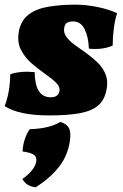

<svg xmlns="http://www.w3.org/2000/svg" viewBox="-30 -487 528 825"><path d="M294 -467Q341 -467 391 -456.5Q441 -446 473 -430Q455 -372 454 -291Q431 -281 404.5 -278Q378 -275 352 -278Q350 -329 333.5 -362Q317 -395 283 -395Q270 -395 259.5 -390Q249 -385 246 -368Q242 -347 255 -329Q268 -311 291.5 -294Q315 -277 341 -258.5Q367 -240 389.5 -218Q412 -196 423.5 -168Q435 -140 428 -103Q420 -58 392 -34Q364 -10 312.5 -0.5Q261 9 181 9Q52 9 -10 -31Q13 -90 14 -168Q59 -183 119 -177Q120 -69 188 -69Q205 -69 214 -76Q223 -83 225 -93Q230 -113 211 -131.5Q192 -150 162.5 -170.5Q133 -191 104.5 -216Q76 -241 59.5 -274Q43 -307 51 -352Q60 -399 92.5 -424Q125 -449 177 -458Q229 -467 294 -467ZM123 318Q83 313 66 282Q91 265 107 245Q123 225 126 207Q129 187 114.5 177.5Q100 168 67 164Q70 108 98 68Q138 67 171 59.5Q204 52 229 37Q257 45 266.5 64Q276 83 270 121Q260 185 221 233Q182 281 123 318Z"/></svg>

Font: Vollkorn Black
Style: Italic
Weight: 900
Italic angle: -11°
Designer: Friedrich Althausen
Foundry: Friedrich Althausen
Version: Version 5.000; ttfautohint (v1.8.3)